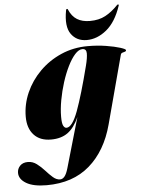

<svg xmlns="http://www.w3.org/2000/svg" viewBox="-120 -707 736 1000"><g transform="rotate(-5 248.0 -207.0)"><path d="M432 -42Q396 93 308.5 169Q221 245 83.5 245Q14 245 -23 223Q-60 201 -60 168Q-60 146.5 -45.2 131.2Q-30.5 116 -4 116Q21 116 42 131.8Q63 147.5 81.8 168.5Q100.5 189.5 118.5 205.2Q136.5 221 156 221Q168.5 221 179 208.5Q189.5 196 198 166.5L273.5 -95Q249 -40 214.5 -15Q180 10 127 10Q69 10 37.2 -24.8Q5.5 -59.5 5.5 -119.5Q5.5 -184 32.2 -244.8Q59 -305.5 107 -353.5Q155 -401.5 219.5 -429.8Q284 -458 359 -458Q409.5 -458 454.5 -450.8Q499.5 -443.5 527.8 -434.5Q556 -425.5 556 -420Q556 -414 549.5 -412.2Q543 -410.5 536 -408.2Q529 -406 527 -398ZM189 -103.5Q189 -68.5 195.8 -56.2Q202.5 -44 212 -44Q242.5 -44 272.8 -125.8Q303 -207.5 341 -357Q351.5 -398 351.2 -421.5Q351 -445 330 -445Q311 -445 291 -422.8Q271 -400.5 252.8 -363.5Q234.5 -326.5 220.2 -281.5Q206 -236.5 197.5 -190.2Q189 -144 189 -103.5ZM382.5 -587.5Q429.5 -587.5 463.5 -605.8Q497.5 -624 529 -657Q532 -660.5 535 -660.5Q540.5 -660.5 538 -653.5Q510 -570 461 -530Q412 -490 357.5 -490Q304.5 -490 276 -530Q247.5 -570 263 -653.5Q264 -660.5 269 -660.5Q272 -660.5 273 -657Q288.5 -620.5 315.5 -604Q342.5 -587.5 382.5 -587.5Z"/></g></svg>

Font: Fraunces 144pt S000 Black
Style: Italic
Weight: 900
Italic angle: -16°
Version: Version 1.000; ttfautohint (v1.8.3)